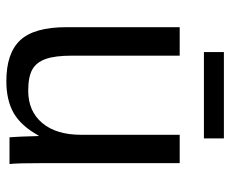

<svg xmlns="http://www.w3.org/2000/svg" viewBox="-80 -626 715 596"><g transform="rotate(90 278.0 -328.5)"><path d="M153.3 -528.3V-193.4Q153.3 -141.1 163.6 -112.3Q173.8 -83.5 196.3 -70.8Q218.8 -58.1 262.2 -58.1Q325.7 -58.1 362.3 -101.6Q398.9 -145 398.9 -222.2V-528.3H486.8V-112.8Q486.8 -20.5 489.7 0H406.7Q406.2 -2.4 405.8 -13.2Q405.3 -23.9 404.5 -37.8Q403.8 -51.8 402.8 -90.3H401.4Q371.1 -35.6 331.3 -12.9Q291.5 9.8 232.4 9.8Q145.5 9.8 105.2 -33.4Q64.9 -76.7 64.9 -176.3V-528.3ZM410.2 -603.5H142.1V-665.5H410.2Z"/></g></svg>

Font: Liberation Sans
Style: Regular
Weight: 400
Designer: Steve Matteson
Foundry: Ascender Corporation
Version: Version 2.00.1